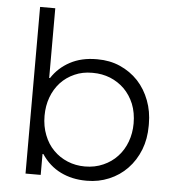

<svg xmlns="http://www.w3.org/2000/svg" viewBox="-51 -745 741 800"><g transform="rotate(5 319.5 -345.0)"><path d="M342.5 7.5H338.5Q279.5 7.5 231.5 -16Q183.5 -39.5 151.5 -87.5H148V0H84.5V-697H148V-405.5H151.5Q180 -449.5 227.5 -475Q275 -500.5 338.5 -500.5H342.5Q393.5 -500.5 436 -482Q480.5 -462.5 512.5 -428.5Q544 -394.5 561.5 -348Q578.5 -303 578.5 -251V-242.5Q578.5 -188 561 -143Q542.5 -96 510 -62.5Q478 -29 433.5 -10.5Q390.5 7.5 342.5 7.5ZM328 -51Q370 -51 404.5 -66.5Q439 -81.5 463.5 -108Q488 -134 501.5 -170Q515 -206 515 -247Q515 -292 500.5 -328.5Q485.5 -364.5 460 -390Q434.5 -415 400.5 -429Q366.5 -442.5 328 -442.5H324Q284.5 -442.5 252 -428Q217.5 -413 193 -386.5Q168.5 -359.5 155.5 -324Q142.5 -288.5 142.5 -247Q142.5 -203 157 -166.5Q171 -130 196.5 -104.5Q221.5 -79 255.5 -65Q289 -51 328 -51Z"/></g></svg>

Font: Acari Sans Neue
Style: Regular
Weight: 400
Designer: Alfredo Marco Pradil (font), Cristiano Sobral (main changes)
Foundry: Hanken Design Co. (font), Cristiano Sobral (main changes)
Version: Version 2.459;March 19, 2022;FontCreator 14.0.0.2808 64-bit;